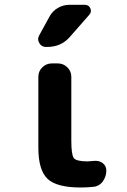

<svg xmlns="http://www.w3.org/2000/svg" viewBox="-20 -790 540 819"><path d="M378.9 -103.5Q401.4 -106.4 417.5 -94.7Q433.6 -83 433.6 -61.5Q433.6 -49.8 429.7 -38.1Q425.8 -26.4 418.9 -16.6Q412.1 -6.8 401.4 -0.5Q390.6 5.9 378.9 6.8Q353.5 9.8 324.2 9.8Q221.7 9.8 182.6 -27.3Q143.6 -64.5 143.6 -160.2V-462.9Q143.6 -486.3 160.6 -502.9Q177.7 -519.5 201.2 -519.5H226.6Q250 -519.5 267.1 -502.9Q284.2 -486.3 284.2 -462.9V-190.4Q284.2 -129.9 294.9 -115.7Q305.7 -101.6 353.5 -101.6Q361.3 -101.6 378.9 -103.5ZM175.8 -589.8Q157.2 -589.8 147.5 -606.4Q137.7 -623 147.5 -639.6L191.4 -719.7Q204.1 -743.2 227.1 -756.3Q250 -769.5 276.4 -769.5H341.8Q358.4 -769.5 365.2 -754.9Q372.1 -740.2 361.3 -727.5L277.3 -631.8Q240.2 -589.8 181.6 -589.8Z"/></svg>

Font: Rounded Mgen+ 1mn bold
Style: Bold
Weight: 700
Designer: [Source Han Sans]
Ryoko NISHIZUKA  (kana & ideographs); Paul D. Hunt (Latin, Greek & Cyrillic); Wenlong ZHANG  (bopomofo
Version: Version 1.059.20150602